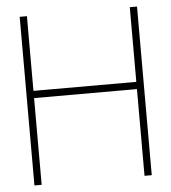

<svg xmlns="http://www.w3.org/2000/svg" viewBox="-51 -747 709 794"><g transform="rotate(-5 303.5 -350.0)"><path d="M517 -700H547V0H517V-360H90V0H60V-700H90V-390H517Z"/></g></svg>

Font: Urbanist Thin
Style: Regular
Weight: 100
Designer: Corey Hu
Foundry: Corey Hu
Version: Version 1.330; ttfautohint (v1.8.4.7-5d5b)